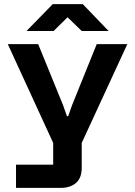

<svg xmlns="http://www.w3.org/2000/svg" viewBox="-20 -748 658 935"><path d="M58 167V54H239V-52L18 -533H166L287 -236L306 -182H312L331 -236L451 -533H600L378 -52V68Q378 119 350 143Q322 167 275 167ZM109 -597 237 -728H383L509 -597H378L309 -664L241 -597Z"/></svg>

Font: Hubot Sans SemiBold
Style: Regular
Weight: 600
Designer: Deni Anggara
Foundry: GitHub, Inc., Subsidiary of Microsoft Corporation
Version: Version 2.000